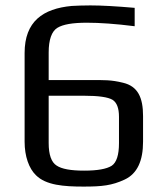

<svg xmlns="http://www.w3.org/2000/svg" viewBox="-20 -680 620 710"><path d="M509 -251C509 -319 490 -361 435 -374C390 -385 367 -384 307 -384H160V-486C160 -533 171 -564 192 -577C213 -590 249 -596 301 -596C348 -596 407 -592 478 -583V-651C409 -657 355 -660 314 -660C287 -660 264 -659 245 -658C139 -648 71 -601 71 -484V-156C71 -102 87 -57 113 -32C150 5 216 10 289 10C357 10 394 6 441 -16C488 -38 509 -86 509 -156ZM420 -151C420 -107 411 -79 393 -67C374 -55 340 -49 291 -49C242 -49 208 -55 189 -68C170 -80 160 -108 160 -151V-326H290C344 -326 379 -321 396 -311C412 -301 420 -280 420 -248Z"/></svg>

Font: Gamestation Text
Style: Bold
Weight: 400
Designer: Jonas Hecksher
Foundry: Jonas Hecksher, Playtypeª, e-types AS
Version: Version 1.003